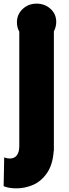

<svg xmlns="http://www.w3.org/2000/svg" viewBox="-45 -830 377 1055"><path d="M9 41Q34 41 47.5 23.5Q61 6 61 -28V-656Q48 -679 48 -707Q48 -751 79.5 -780.5Q111 -810 156 -810Q201 -810 232.5 -781.5Q264 -753 264 -710Q264 -682 251 -658V0H250Q245 75 213 121Q181 167 136.5 186Q92 205 45 205Q4 205 -25 193L-22 35Q-6 41 9 41Z"/></svg>

Font: Chess Sans ExtraBold
Style: Regular
Weight: 800
Designer: Wolf Bōese
Foundry: Wolf Bōese
Version: Version 7.223